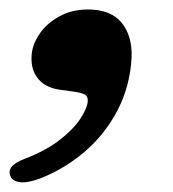

<svg xmlns="http://www.w3.org/2000/svg" viewBox="-41 -192 364 405"><path d="M83.5 -3Q54.5 -7.5 39.5 -25.8Q24.5 -44 25.5 -71.5Q26 -96 41.5 -119.2Q57 -142.5 83.8 -157.2Q110.5 -172 144.5 -172Q193 -172 215.8 -143.8Q238.5 -115.5 236.5 -70.5Q233.5 -11 207.5 39.5Q181.5 90 138.8 127Q96 164 43.5 184.5Q16.5 194.5 0.8 192.2Q-15 190 -19 179.5Q-23.5 168.5 -16.5 159.8Q-9.5 151 11 143Q55.5 126 84.5 103.5Q113.5 81 128 59.2Q142.5 37.5 144 22.5Q145 12 138.8 8Q132.5 4 116 1.5Z"/></svg>

Font: Fraunces
Style: Bold Italic
Weight: 700
Italic angle: -16°
Version: Version 1.000;[b76b70a41]